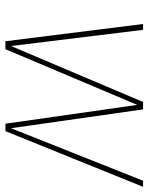

<svg xmlns="http://www.w3.org/2000/svg" viewBox="62 -622 559 724"><g transform="rotate(90 342.0 -259.5)"><path d="M474 0H446L375 -497L165 0H135L70 -519H92L153 -21L364 -519H392L463 -21L661 -519H684Z"/></g></svg>

Font: FiraGO Thin
Style: Italic
Weight: 100
Italic angle: -8°
Designer: bBox Type GmbH
Foundry: bBox Type GmbH
Version: Version 1.001